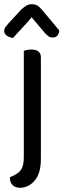

<svg xmlns="http://www.w3.org/2000/svg" viewBox="-34 -700 301 911"><path d="M13 141 33 132Q59 119 69 100Q79 81 79 44V-317H160V53Q160 123 131 156Q115 175 97 183Q79 191 62 191Q40 191 26.5 179Q13 167 13 141ZM160 -292H79V-459Q84 -461 94 -463Q104 -465 115 -465Q137 -465 148.5 -455.5Q160 -446 160 -428ZM181 -541 116 -618Q93 -590 70.5 -566.5Q48 -543 28 -520Q10 -522 -2 -531Q-14 -540 -14 -553Q-14 -564 -7.5 -572.5Q-1 -581 8 -591L69 -657Q82 -668 92.5 -674Q103 -680 116 -680Q132 -680 142.5 -674Q153 -668 163 -656L247 -556Q247 -543 239.5 -532.5Q232 -522 216 -522Q204 -522 196.5 -527.5Q189 -533 181 -541Z"/></svg>

Font: Baloo Bhaina 2
Style: Regular
Weight: 400
Designer: Yesha Goshar, Manish Minz, Shuchita Grover and Ek Type
Foundry: Ek Type
Version: Version 1.700